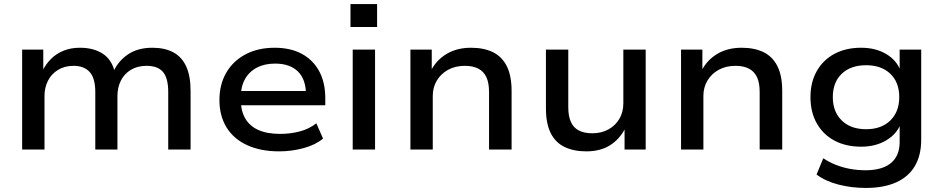

<svg xmlns="http://www.w3.org/2000/svg" viewBox="-20 -736 4641 945"><path d="M89 0V-492H193V-385H188Q205 -420 231 -446Q257 -472 293 -486.5Q329 -501 373 -501Q440 -501 484.5 -472.5Q529 -444 544 -385H539Q563 -437 611 -469Q659 -501 730 -501Q790 -501 832 -479Q874 -457 896 -410Q918 -363 918 -288V0H808V-283Q808 -351 782.5 -381.5Q757 -412 701 -412Q657 -412 624.5 -392.5Q592 -373 575 -339.5Q558 -306 558 -263V0H449V-283Q449 -351 421.5 -381.5Q394 -412 342 -412Q298 -412 265.5 -392Q233 -372 216 -338.5Q199 -305 199 -264V0Z M1354 9Q1263 9 1196.5 -21.5Q1130 -52 1095 -109Q1060 -166 1060 -244Q1060 -320 1093.5 -378Q1127 -436 1188.5 -468.5Q1250 -501 1332 -501Q1410 -501 1465.5 -471Q1521 -441 1551 -385.5Q1581 -330 1581 -253V-218H1145V-288H1506L1486 -270Q1486 -345 1446.5 -384Q1407 -423 1334 -423Q1282 -423 1244 -403Q1206 -383 1185.5 -346Q1165 -309 1165 -257V-248Q1165 -192 1186.5 -154Q1208 -116 1251 -96.5Q1294 -77 1359 -77Q1409 -77 1455 -89Q1501 -101 1537 -129L1570 -54Q1533 -23 1474.5 -7Q1416 9 1354 9Z M1705 -603V-716H1836V-603ZM1716 0V-492H1826V0Z M2000 0V-492H2105V-386H2100Q2127 -440 2178 -470.5Q2229 -501 2298 -501Q2362 -501 2406.5 -479Q2451 -457 2474.5 -410Q2498 -363 2498 -288V0H2387V-283Q2387 -328 2374 -356Q2361 -384 2334.5 -398Q2308 -412 2268 -412Q2221 -412 2185.5 -392.5Q2150 -373 2130 -339.5Q2110 -306 2110 -264V0Z M2866 9Q2803 9 2758 -13Q2713 -35 2690 -82Q2667 -129 2667 -203V-492H2777V-207Q2777 -164 2790 -135.5Q2803 -107 2829.5 -93.5Q2856 -80 2895 -80Q2941 -80 2975.5 -99.5Q3010 -119 3029 -152Q3048 -185 3048 -227V-492H3158V0H3054V-108H3059Q3032 -53 2984 -22Q2936 9 2866 9Z M3332 0V-492H3437V-386H3432Q3459 -440 3510 -470.5Q3561 -501 3630 -501Q3694 -501 3738.5 -479Q3783 -457 3806.5 -410Q3830 -363 3830 -288V0H3719V-283Q3719 -328 3706 -356Q3693 -384 3666.5 -398Q3640 -412 3600 -412Q3553 -412 3517.5 -392.5Q3482 -373 3462 -339.5Q3442 -306 3442 -264V0Z M4242 189Q4171 189 4107 172.5Q4043 156 3999 123L4032 43Q4062 63 4095.5 76Q4129 89 4165.5 95.5Q4202 102 4240 102Q4322 102 4365 66.5Q4408 31 4408 -37V-127H4413Q4394 -76 4341.5 -45Q4289 -14 4219 -14Q4143 -14 4087 -44Q4031 -74 4000 -129Q3969 -184 3969 -258Q3969 -331 4000 -386Q4031 -441 4087 -471Q4143 -501 4218 -501Q4290 -501 4342 -470Q4394 -439 4413 -386H4408V-492H4514V-48Q4514 28 4483 81Q4452 134 4391 161.5Q4330 189 4242 189ZM4243 -100Q4318 -100 4362 -143Q4406 -186 4406 -258Q4406 -331 4362 -373Q4318 -415 4243 -415Q4167 -415 4123 -373Q4079 -331 4079 -258Q4079 -186 4123 -143Q4167 -100 4243 -100Z"/></svg>

Font: Nunito Sans 10pt SemiExpanded SemiBold
Style: Regular
Weight: 600
Width: 6
Designer: Vernon Adams
Foundry: Vernon Adams
Version: Version 3.101;gftools[0.9.27]